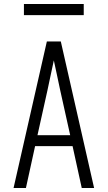

<svg xmlns="http://www.w3.org/2000/svg" viewBox="-20 -943 540 963"><path d="M48 0 215 -735H285L452 0H390L344 -210H156L110 0ZM168 -265H332L282 -490Q274 -528 266 -565.5Q258 -603 250 -640Q242 -603 234 -565.5Q226 -528 218 -490ZM400 -867H100V-923H400Z"/></svg>

Font: Iosevka Term Light
Style: Regular
Weight: 300
Monospace: yes
Designer: Belleve Invis
Foundry: Belleve Invis
Version: Version 9.0.1; ttfautohint (v1.8.3)